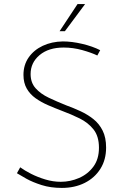

<svg xmlns="http://www.w3.org/2000/svg" viewBox="-20 -913 606 941"><path d="M457 -641Q428 -655 383 -667.5Q338 -680 292 -680Q218 -680 174 -643Q130 -606 130 -550Q130 -508 154.5 -480.5Q179 -453 219 -434Q259 -415 304 -397Q340 -384 374.5 -368Q409 -352 437.5 -329.5Q466 -307 483 -273Q500 -239 500 -190Q500 -130 472 -85.5Q444 -41 395 -16.5Q346 8 283 8Q228 8 184 -6Q140 -20 109.5 -37Q79 -54 63 -64L79 -93Q101 -77 132.5 -61Q164 -45 202 -33.5Q240 -22 278 -22Q324 -22 367 -40.5Q410 -59 437.5 -96Q465 -133 465 -189Q465 -245 438.5 -278.5Q412 -312 370.5 -332.5Q329 -353 283 -370Q249 -383 215.5 -397.5Q182 -412 154.5 -431.5Q127 -451 111 -479Q95 -507 95 -546Q95 -595 120.5 -631.5Q146 -668 189.5 -688.5Q233 -709 288 -710Q332 -710 383 -698Q434 -686 471 -667ZM397 -893 298 -760H272L360 -893Z"/></svg>

Font: Josefin Sans Thin ExtraLight
Style: Regular
Weight: 250
Version: Version 2.001